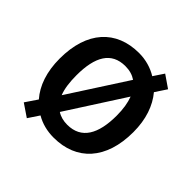

<svg xmlns="http://www.w3.org/2000/svg" viewBox="-156 -712 892 892"><g transform="rotate(45 290.0 -266.5)"><path d="M532 -270C532 -355 508 -421 468 -469L505 -525L444 -567L410 -516C376 -537 335 -549 291 -549C141 -549 48 -449 48 -270C48 -183 72 -115 114 -67L74 -8L136 34L172 -20C206 0 245 10 288 10C438 10 532 -91 532 -270ZM158 -270C158 -392 197 -461 289 -461C317 -461 340 -454 359 -441L175 -156C163 -186 158 -225 158 -270ZM423 -270C423 -149 383 -77 290 -77C265 -77 242 -83 224 -95L406 -378C417 -349 423 -313 423 -270Z"/></g></svg>

Font: Noto Sans Thai Medium
Style: Regular
Weight: 500
Designer: Monotype Design Team
Foundry: Monotype Imaging Inc.
Version: Version 1.901